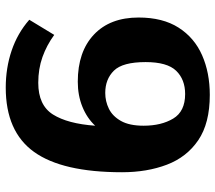

<svg xmlns="http://www.w3.org/2000/svg" viewBox="-62 -692 768 685"><g transform="rotate(90 322.5 -350.0)"><path d="M293 14Q223 14 161 -7Q99 -28 51 -70L105 -159Q142 -132 184 -117Q226 -102 276 -102Q356 -102 389 -154.5Q422 -207 429 -305Q402 -276 361.5 -259.5Q321 -243 272 -243Q165 -243 104 -300.5Q43 -358 43 -460Q43 -546 79 -602.5Q115 -659 177.5 -686.5Q240 -714 319 -714Q420 -714 480.5 -673Q541 -632 568 -561Q595 -490 595 -401Q595 -188 522.5 -87Q450 14 293 14ZM312 -341Q342 -341 368.5 -354Q395 -367 412 -397Q429 -427 429 -478Q429 -541 403.5 -583.5Q378 -626 316 -626Q264 -626 233 -594Q202 -562 202 -485Q202 -403 232.5 -372Q263 -341 312 -341Z"/></g></svg>

Font: Literata 7pt
Style: Bold
Weight: 700
Designer: Latin by Veronika Burian and Jose Scaglione. Greek by Irene Vlachou. Cyrillic by Vera Evstafieva.
Foundry: TypeTogether
Version: Version 3.002